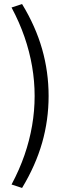

<svg xmlns="http://www.w3.org/2000/svg" viewBox="-20 -737 359 948"><path d="M89 191 37 174Q76 101 101 28.5Q126 -44 138.5 -117Q151 -190 151 -263Q151 -336 138.5 -409Q126 -482 101 -554.5Q76 -627 37 -700L89 -717Q156 -607 188 -494.5Q220 -382 220 -263Q220 -144 188 -32Q156 80 89 191Z"/></svg>

Font: Nunito Sans 8pt Light
Style: Regular
Weight: 300
Version: Version 3.101;gftools[0.9.27]